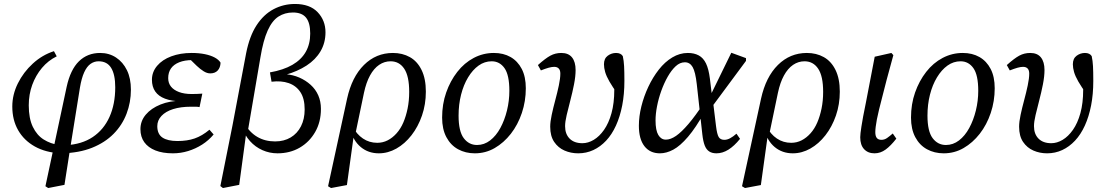

<svg xmlns="http://www.w3.org/2000/svg" viewBox="-20 -760 5577 968"><path d="M223 188 209 179 316 -322Q335 -409 378 -451Q421 -493 485 -493Q530 -493 565 -470Q600 -447 620 -406Q640 -365 640 -308Q640 -244 618 -186.5Q596 -129 552.5 -85Q509 -41 444 -15Q379 11 292 13L300 -34L312 -28Q392 -32 447.5 -69Q503 -106 532 -170.5Q561 -235 561 -320Q561 -384 540.5 -417.5Q520 -451 477 -451Q455 -451 436.5 -438Q418 -425 404.5 -395.5Q391 -366 383 -318L333 -7L305 172ZM286 13Q210 9 155.5 -21.5Q101 -52 71.5 -103.5Q42 -155 42 -223Q42 -283 70 -339.5Q98 -396 145.5 -439.5Q193 -483 252 -502L266 -476Q223 -455 191.5 -417.5Q160 -380 142.5 -332Q125 -284 125 -229Q125 -163 145.5 -120.5Q166 -78 200.5 -56.5Q235 -35 277 -29L292 -33Z M852 13Q800 13 763.5 -1.5Q727 -16 707.5 -43Q688 -70 688 -109Q688 -150 715 -182Q742 -214 789 -233Q836 -252 894 -252L893 -249Q845 -250 812 -262.5Q779 -275 762.5 -299Q746 -323 746 -358Q746 -397 772 -428Q798 -459 843.5 -476Q889 -493 946 -493Q983 -493 1012.5 -487Q1042 -481 1062.5 -470Q1083 -459 1092 -444Q1091 -419 1077.5 -404.5Q1064 -390 1040 -390Q1024 -390 1007 -400.5Q990 -411 972 -428L932 -467H1005L1010 -450Q993 -454 979 -455.5Q965 -457 949 -457Q911 -457 883.5 -446Q856 -435 842 -415Q828 -395 828 -366Q828 -341 842 -323.5Q856 -306 882.5 -296Q909 -286 946 -286Q965 -286 973.5 -286.5Q982 -287 1000 -288L986 -220Q977 -222 966 -222Q955 -222 943 -222Q891 -222 853 -210Q815 -198 794 -175.5Q773 -153 773 -124Q773 -84 799 -66.5Q825 -49 875 -49Q924 -49 961.5 -62Q999 -75 1036 -106L1057 -82Q1032 -52 999 -31Q966 -10 928.5 1.5Q891 13 852 13Z M1104 188 1091 178 1152 -127 1221 -492Q1238 -578 1273.5 -632.5Q1309 -687 1359 -713.5Q1409 -740 1467 -740Q1542 -740 1581.5 -698.5Q1621 -657 1621 -597Q1621 -544 1596 -501.5Q1571 -459 1525.5 -429.5Q1480 -400 1420 -383L1419 -386Q1457 -383 1489 -369Q1521 -355 1546 -332.5Q1571 -310 1584.5 -279.5Q1598 -249 1598 -211Q1598 -145 1569 -94.5Q1540 -44 1491 -15.5Q1442 13 1379 13Q1339 13 1303 -3Q1267 -19 1240.5 -48.5Q1214 -78 1200 -118L1214 -136Q1238 -93 1277 -70Q1316 -47 1367 -47Q1412 -47 1445.5 -67Q1479 -87 1497.5 -123.5Q1516 -160 1516 -208Q1516 -263 1494.5 -295.5Q1473 -328 1435.5 -341Q1398 -354 1349 -348L1341 -395Q1409 -407 1454 -433Q1499 -459 1521.5 -498.5Q1544 -538 1544 -591Q1544 -645 1523 -671Q1502 -697 1457 -697Q1416 -697 1384 -676.5Q1352 -656 1329.5 -606Q1307 -556 1293 -471L1229 -96L1221 -87L1186 172Z M1649 188 1634 179 1730 -263Q1754 -372 1815 -432.5Q1876 -493 1961 -493Q2009 -493 2046.5 -472Q2084 -451 2105.5 -407Q2127 -363 2127 -298Q2127 -234 2107.5 -177.5Q2088 -121 2054.5 -78Q2021 -35 1978.5 -11Q1936 13 1890 13Q1837 13 1799 -18.5Q1761 -50 1747 -106L1758 -122Q1778 -83 1810 -61.5Q1842 -40 1882 -40Q1910 -40 1934.5 -52.5Q1959 -65 1979.5 -88Q2000 -111 2013.5 -142.5Q2027 -174 2035 -213Q2043 -252 2043 -297Q2043 -376 2018 -413.5Q1993 -451 1949 -451Q1918 -451 1891.5 -433Q1865 -415 1845.5 -379.5Q1826 -344 1815 -292L1771 -81L1764 -80L1729 173Z M2374 13Q2327 13 2289.5 -7.5Q2252 -28 2230.5 -68.5Q2209 -109 2209 -167Q2209 -235 2229.5 -293.5Q2250 -352 2285.5 -397.5Q2321 -443 2368.5 -468Q2416 -493 2470 -493Q2518 -493 2554 -472.5Q2590 -452 2610.5 -412.5Q2631 -373 2631 -315Q2631 -250 2611 -190.5Q2591 -131 2555.5 -85.5Q2520 -40 2474 -13.5Q2428 13 2374 13ZM2385 -29Q2421 -29 2451 -52Q2481 -75 2502.5 -114.5Q2524 -154 2536 -203Q2548 -252 2548 -302Q2548 -382 2523.5 -416.5Q2499 -451 2459 -451Q2423 -451 2393 -429.5Q2363 -408 2340 -370Q2317 -332 2304.5 -282.5Q2292 -233 2292 -177Q2292 -98 2318 -63.5Q2344 -29 2385 -29Z M2895 13Q2858 13 2826 -1Q2794 -15 2774 -44.5Q2754 -74 2754 -121Q2754 -146 2761.5 -181Q2769 -216 2779.5 -255Q2790 -294 2797.5 -329.5Q2805 -365 2805 -389Q2805 -406 2797 -414.5Q2789 -423 2774 -423Q2762 -423 2746 -418.5Q2730 -414 2707 -405L2692 -432Q2730 -466 2755 -479.5Q2780 -493 2810 -493Q2846 -493 2864 -470.5Q2882 -448 2882 -407Q2882 -375 2874 -334.5Q2866 -294 2855.5 -254Q2845 -214 2837 -180Q2829 -146 2829 -124Q2829 -84 2852 -61Q2875 -38 2916 -38Q2945 -38 2973.5 -55Q3002 -72 3025.5 -105.5Q3049 -139 3063 -189.5Q3077 -240 3077 -307Q3077 -328 3076 -346Q3075 -364 3073 -386L3100 -357L3096 -283Q3068 -322 3052.5 -349Q3037 -376 3031 -397Q3025 -418 3025 -436Q3025 -465 3044 -479Q3063 -493 3086 -493Q3098 -493 3106.5 -489Q3115 -485 3120 -477Q3125 -454 3126.5 -426.5Q3128 -399 3128 -352Q3128 -285 3117 -228.5Q3106 -172 3085.5 -127Q3065 -82 3036 -51Q3007 -20 2971.5 -3.5Q2936 13 2895 13Z M3307 13Q3257 13 3229 -23Q3201 -59 3201 -126Q3201 -173 3213.5 -223.5Q3226 -274 3248.5 -322Q3271 -370 3301.5 -409Q3332 -448 3369.5 -470.5Q3407 -493 3448 -493Q3480 -493 3503 -480.5Q3526 -468 3539.5 -440Q3553 -412 3559 -364L3570 -273L3574 -255L3590 -124Q3595 -83 3603.5 -69Q3612 -55 3632 -55Q3646 -55 3661 -63Q3676 -71 3693 -86L3711 -60Q3682 -24 3652.5 -5.5Q3623 13 3592 13Q3570 13 3555.5 3.5Q3541 -6 3533 -26.5Q3525 -47 3521 -82L3493 -335Q3486 -398 3472 -422Q3458 -446 3433 -446Q3408 -446 3386.5 -426Q3365 -406 3346.5 -373.5Q3328 -341 3314 -302Q3300 -263 3292.5 -224Q3285 -185 3285 -153Q3285 -103 3299 -79.5Q3313 -56 3337 -56Q3361 -56 3388.5 -75Q3416 -94 3451 -135Q3486 -176 3528 -240L3543 -195H3532Q3488 -116 3448.5 -70Q3409 -24 3374.5 -5.5Q3340 13 3307 13ZM3564 -214 3558 -271 3667 -494 3741 -467V-453Z M3736 188 3721 179 3817 -263Q3841 -372 3902 -432.5Q3963 -493 4048 -493Q4096 -493 4133.5 -472Q4171 -451 4192.5 -407Q4214 -363 4214 -298Q4214 -234 4194.5 -177.5Q4175 -121 4141.5 -78Q4108 -35 4065.5 -11Q4023 13 3977 13Q3924 13 3886 -18.5Q3848 -50 3834 -106L3845 -122Q3865 -83 3897 -61.5Q3929 -40 3969 -40Q3997 -40 4021.5 -52.5Q4046 -65 4066.5 -88Q4087 -111 4100.5 -142.5Q4114 -174 4122 -213Q4130 -252 4130 -297Q4130 -376 4105 -413.5Q4080 -451 4036 -451Q4005 -451 3978.5 -433Q3952 -415 3932.5 -379.5Q3913 -344 3902 -292L3858 -81L3851 -80L3816 173Z M4389 13Q4356 13 4336.5 -8Q4317 -29 4317 -68Q4317 -77 4318.5 -89.5Q4320 -102 4323 -122Q4326 -142 4331.5 -172Q4337 -202 4346 -245L4390 -474L4474 -493L4484 -482L4450 -357Q4438 -310 4428.5 -273Q4419 -236 4412 -208Q4405 -180 4401 -158.5Q4397 -137 4395 -121Q4393 -105 4393 -94Q4393 -74 4400.5 -64.5Q4408 -55 4424 -55Q4439 -55 4452 -64Q4465 -73 4481 -87L4499 -61Q4471 -25 4445 -6Q4419 13 4389 13Z M4738 13Q4691 13 4653.5 -7.5Q4616 -28 4594.5 -68.5Q4573 -109 4573 -167Q4573 -235 4593.5 -293.5Q4614 -352 4649.5 -397.5Q4685 -443 4732.5 -468Q4780 -493 4834 -493Q4882 -493 4918 -472.5Q4954 -452 4974.5 -412.5Q4995 -373 4995 -315Q4995 -250 4975 -190.5Q4955 -131 4919.5 -85.5Q4884 -40 4838 -13.5Q4792 13 4738 13ZM4749 -29Q4785 -29 4815 -52Q4845 -75 4866.5 -114.5Q4888 -154 4900 -203Q4912 -252 4912 -302Q4912 -382 4887.5 -416.5Q4863 -451 4823 -451Q4787 -451 4757 -429.5Q4727 -408 4704 -370Q4681 -332 4668.5 -282.5Q4656 -233 4656 -177Q4656 -98 4682 -63.5Q4708 -29 4749 -29Z M5259 13Q5222 13 5190 -1Q5158 -15 5138 -44.5Q5118 -74 5118 -121Q5118 -146 5125.5 -181Q5133 -216 5143.5 -255Q5154 -294 5161.5 -329.5Q5169 -365 5169 -389Q5169 -406 5161 -414.5Q5153 -423 5138 -423Q5126 -423 5110 -418.5Q5094 -414 5071 -405L5056 -432Q5094 -466 5119 -479.5Q5144 -493 5174 -493Q5210 -493 5228 -470.5Q5246 -448 5246 -407Q5246 -375 5238 -334.5Q5230 -294 5219.5 -254Q5209 -214 5201 -180Q5193 -146 5193 -124Q5193 -84 5216 -61Q5239 -38 5280 -38Q5309 -38 5337.5 -55Q5366 -72 5389.5 -105.5Q5413 -139 5427 -189.5Q5441 -240 5441 -307Q5441 -328 5440 -346Q5439 -364 5437 -386L5464 -357L5460 -283Q5432 -322 5416.5 -349Q5401 -376 5395 -397Q5389 -418 5389 -436Q5389 -465 5408 -479Q5427 -493 5450 -493Q5462 -493 5470.5 -489Q5479 -485 5484 -477Q5489 -454 5490.5 -426.5Q5492 -399 5492 -352Q5492 -285 5481 -228.5Q5470 -172 5449.5 -127Q5429 -82 5400 -51Q5371 -20 5335.5 -3.5Q5300 13 5259 13Z"/></svg>

Font: Source Serif 4 18pt
Style: Italic
Weight: 400
Italic angle: -12°
Designer: Frank Grießhammer
Foundry: Adobe Systems Incorporated
Version: Version 4.004;hotconv 1.0.116;makeotfexe 2.5.65601